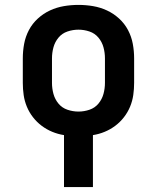

<svg xmlns="http://www.w3.org/2000/svg" viewBox="-20 -548 640 783"><path d="M241 215V3Q216 -1 193 -10.5Q170 -20 150 -35Q130 -50 114.5 -70Q99 -90 89.5 -113Q80 -136 76.5 -160.5Q73 -185 73 -210V-310Q73 -340 78.5 -369.5Q84 -399 98 -425.5Q112 -452 134.5 -472.5Q157 -493 184 -505.5Q211 -518 240.5 -523Q270 -528 300 -528Q330 -528 359.5 -523Q389 -518 416 -505.5Q443 -493 465.5 -472.5Q488 -452 502 -425.5Q516 -399 521.5 -369.5Q527 -340 527 -310V-210Q527 -185 523.5 -160.5Q520 -136 510.5 -113Q501 -90 485.5 -70Q470 -50 450 -35Q430 -20 407 -10.5Q384 -1 359 3V215ZM300 -93Q323 -93 345 -100.5Q367 -108 381.5 -125.5Q396 -143 402 -165Q408 -187 408 -210V-310Q408 -333 402 -355Q396 -377 381.5 -394.5Q367 -412 345 -419.5Q323 -427 300 -427Q277 -427 255 -419.5Q233 -412 218.5 -394.5Q204 -377 198 -355Q192 -333 192 -310V-210Q192 -187 198 -165Q204 -143 218.5 -125.5Q233 -108 255 -100.5Q277 -93 300 -93Z"/></svg>

Font: Iosevka Book
Style: Bold
Weight: 700
Designer: Belleve Invis
Foundry: Belleve Invis
Version: Version 28.0.7; ttfautohint (v1.8.3)